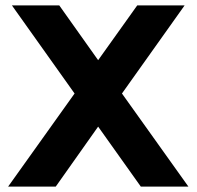

<svg xmlns="http://www.w3.org/2000/svg" viewBox="-20 -688 725 708"><path d="M10 0 255 -343.2 24 -668H198.6L341.9 -466.1L486 -668H660.7L429.7 -343.2L674.7 0H499.2L341.9 -221.1L185.6 0Z"/></svg>

Font: Atkinson Hyperlegible Next
Style: Regular
Weight: 400
Designer: Elliott Scott, Megan Eiswerth, Linus Boman, Theodore Petrosky, Letters from Sweden
Foundry: Applied Design Works, Letters from Sweden
Version: Version 2.001